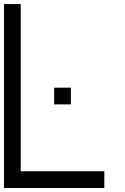

<svg xmlns="http://www.w3.org/2000/svg" viewBox="-20 -937 623 957"><path d="M0 0V-916.7H83.3V-83.3H500V0ZM333.3 -416.7H250V-500H333.3Z"/></svg>

Font: Galmuri11 Regular
Style: Regular
Weight: 400
Designer: Minseo Lee (Quiple)
Version: Version 2.356;hotconv 1.1.0;makeotfexe 2.6.0 DEVELOPMENT